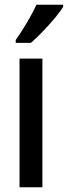

<svg xmlns="http://www.w3.org/2000/svg" viewBox="-20 -786 285 806"><path d="M245 -757V-766H133C112 -721 83 -671 46 -618V-606H110C153 -644 220 -716 245 -757ZM158 0V-540H62V0Z"/></svg>

Font: Noto Sans Khmer ExtraCondensed Medium
Style: Regular
Weight: 500
Width: 2
Designer: Danh Hong and the Monotype Design Team
Foundry: Monotype Imaging Inc.
Version: Version 2.004